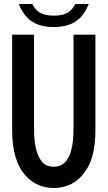

<svg xmlns="http://www.w3.org/2000/svg" viewBox="-20 -899 540 964"><path d="M425.8 -878.9Q402.8 -823.2 367.2 -796.4Q322.8 -763.2 249.5 -763.2Q165 -763.2 118.7 -808.6Q92.8 -834 74.2 -878.9H142.1Q157.2 -848.6 180.7 -835.4Q206.1 -820.3 250.5 -820.3Q298.8 -820.3 326.2 -839.4Q344.2 -852.5 357.9 -878.9ZM41 -725.1H150.9V-252.9Q150.9 -160.2 174.8 -112.3Q185.5 -90.8 198.7 -78.6Q217.3 -62 250.5 -62Q349.1 -62 349.1 -252.9V-725.1H459V-245.1Q459 -142.1 428.7 -74.2Q418.9 -53.7 406.2 -35.6Q348.6 44.9 249 44.9Q168.5 44.9 112.3 -13.2Q41 -87.4 41 -245.1Z"/></svg>

Font: BIZ UDGothic
Style: Bold
Weight: 700
Monospace: yes
Designer: TypeBank Co., Ltd.
Foundry: Morisawa Inc.
Version: Version 1.05